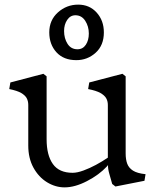

<svg xmlns="http://www.w3.org/2000/svg" viewBox="-20 -800 669 830"><path d="M102.2 -170.8V-346.2Q102.2 -362.8 95.5 -375.4Q88.8 -388 71.4 -398.1Q54 -408.2 20 -415L24.8 -443.5L167.5 -481L181.5 -470V-197.8Q181.5 -129.2 208.5 -91.1Q235.5 -53 294 -53Q313.8 -53 340.8 -62.9Q367.8 -72.8 394.9 -87.4Q422 -102 446.2 -118.5V-346.2Q446.2 -362.8 439 -375.4Q431.8 -388 413.9 -398.1Q396 -408.2 361 -415L365.8 -443.5L509.2 -481L523.2 -470V-136.8Q523.2 -110.5 530 -92.2Q536.8 -74 554.9 -62.4Q573 -50.8 609.2 -47L604.5 -18.5L479 6.2L465 -4.8Q458.2 -28.5 452.2 -49.9Q446.2 -71.2 447 -86.5L442.2 -80.5Q408.5 -44.2 356.1 -17.1Q303.8 10 259.2 10Q219.5 10 183.2 -12.2Q147 -34.5 124.6 -75.2Q102.2 -116 102.2 -170.8ZM193 -660Q193 -713 230.5 -746.5Q268 -780 318 -780Q367 -780 398 -745.5Q429 -711 429 -660Q429 -604 393.5 -572Q358 -540 310 -540Q255 -540 224 -574Q193 -608 193 -660ZM364 -655Q364 -686 348.5 -710Q333 -734 306 -734Q284 -734 270.5 -714Q257 -694 257 -666Q257 -634 272 -610.5Q287 -587 315 -587Q338 -587 351 -606.5Q364 -626 364 -655Z"/></svg>

Font: TMT Limkin
Style: Regular
Weight: 400
Designer: Gabriel Drozdov
Version: Version 1.000;Glyphs 3.1.2 (3151)